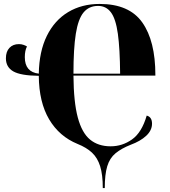

<svg xmlns="http://www.w3.org/2000/svg" viewBox="-20 -745 861 975"><path d="M502 210Q502 142 488.5 99Q475 56 447 30Q419 4 374 -14Q281 -52 229.5 -139Q178 -226 177 -360Q85 -361 47.5 -382.5Q10 -404 10 -449Q10 -483 28 -502Q46 -521 76 -521Q89 -521 100 -517Q111 -513 117 -509Q106 -488 106 -455Q106 -379 177 -371Q179 -484 218 -563Q257 -642 326 -683.5Q395 -725 486 -725Q636 -725 702.5 -631Q769 -537 769 -364V-361H353Q354 -227 375 -148.5Q396 -70 437.5 -36Q479 -2 542 -2Q601 -2 650.5 -37Q700 -72 725 -158Q752 -151 752 -117Q752 -83 722.5 -55.5Q693 -28 644 -10Q596 9 566.5 33.5Q537 58 524.5 99.5Q512 141 512 210ZM590 -371Q589 -498 578.5 -573.5Q568 -649 543.5 -682Q519 -715 478 -715Q432 -715 404.5 -682Q377 -649 365 -573.5Q353 -498 353 -371Z"/></svg>

Font: Noto Serif Display SemiCondensed ExtraBold
Style: Regular
Weight: 800
Width: 4
Designer: Monotype Design Team
Foundry: Monotype Imaging Inc.
Version: Version 2.009